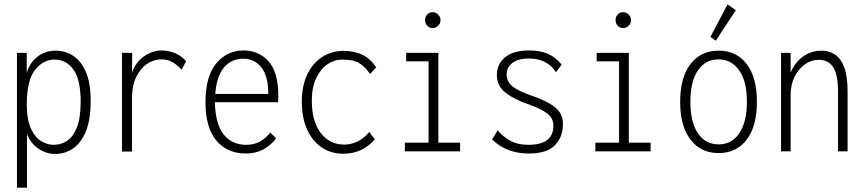

<svg xmlns="http://www.w3.org/2000/svg" viewBox="-20 -696 3982 883"><path d="M58 167V-453H103V-361Q117 -408 152.5 -435.5Q188 -463 237 -463Q280 -463 316.5 -439.5Q353 -416 375 -365Q397 -314 397 -232Q397 -145 374.5 -91Q352 -37 315 -12.5Q278 12 234 12Q193 12 157 -12Q121 -36 104 -80V167ZM227 -30Q260 -30 288 -48Q316 -66 333.5 -109.5Q351 -153 351 -229Q351 -327 319 -374Q287 -421 233 -422Q179 -423 141 -374.5Q103 -326 103 -213Q104 -142 123.5 -102Q143 -62 171 -46Q199 -30 227 -30Z M541 1V-453H588L587 -362Q604 -411 643 -437.5Q682 -464 724 -464Q755 -464 785 -451.5Q815 -439 836 -414L815 -376Q789 -403 768 -413Q747 -423 723 -423Q687 -423 656 -402Q625 -381 606 -341Q587 -301 587 -245V1Z M1111 10Q1025 10 975 -49.5Q925 -109 925 -226Q925 -346 975 -405Q1025 -464 1100 -464Q1169 -464 1214.5 -414.5Q1260 -365 1260 -254Q1260 -246 1259.5 -240Q1259 -234 1259 -226H968Q971 -123 1009.5 -76.5Q1048 -30 1112 -30Q1149 -30 1175.5 -45Q1202 -60 1223 -86L1250 -60Q1225 -27 1190.5 -8.5Q1156 10 1111 10ZM970 -264H1214Q1214 -345 1182.5 -385.5Q1151 -426 1099 -426Q1044 -426 1010 -385.5Q976 -345 970 -264Z M1559 11Q1501 11 1458 -19Q1415 -49 1391.5 -102.5Q1368 -156 1368 -228Q1368 -302 1393.5 -354.5Q1419 -407 1462.5 -434.5Q1506 -462 1560 -462Q1662 -462 1710 -386L1682 -356Q1657 -391 1630.5 -406.5Q1604 -422 1555 -422Q1518 -422 1486 -400.5Q1454 -379 1434 -336.5Q1414 -294 1414 -232Q1414 -138 1455 -84.5Q1496 -31 1563 -31Q1595 -31 1625.5 -46Q1656 -61 1678 -89L1704 -55Q1646 11 1559 11Z M1842 0V-40H1951V-414H1848V-453H1996V-40H2096V0ZM1970 -567Q1955 -567 1945 -577.5Q1935 -588 1935 -603Q1935 -619 1945 -629.5Q1955 -640 1970 -640Q1984 -640 1995 -629Q2006 -618 2006 -603Q2006 -588 1995 -577.5Q1984 -567 1970 -567Z M2408 10Q2308 9 2243 -55L2269 -97Q2292 -68 2326.5 -49Q2361 -30 2410 -30Q2525 -30 2525 -118Q2525 -152 2497 -174Q2469 -196 2411 -216Q2346 -238 2305.5 -269.5Q2265 -301 2265 -351Q2265 -401 2303 -432.5Q2341 -464 2411 -464Q2466 -464 2501 -448Q2536 -432 2563 -399L2537 -364Q2516 -396 2484.5 -411.5Q2453 -427 2414 -427Q2364 -427 2337 -407Q2310 -387 2310 -354Q2310 -320 2338 -298Q2366 -276 2431 -254Q2500 -230 2534.5 -201Q2569 -172 2569 -126Q2569 -64 2530.5 -26.5Q2492 11 2408 10Z M2718 0V-40H2827V-414H2724V-453H2872V-40H2972V0ZM2846 -567Q2831 -567 2821 -577.5Q2811 -588 2811 -603Q2811 -619 2821 -629.5Q2831 -640 2846 -640Q2860 -640 2871 -629Q2882 -618 2882 -603Q2882 -588 2871 -577.5Q2860 -567 2846 -567Z M3285 8Q3203 8 3155.5 -54Q3108 -116 3108 -227Q3108 -340 3155.5 -401.5Q3203 -463 3285 -463Q3367 -463 3414 -401.5Q3461 -340 3461 -227Q3461 -116 3414 -54Q3367 8 3285 8ZM3285 -32Q3346 -32 3380.5 -84Q3415 -136 3415 -228Q3415 -323 3379 -373Q3343 -423 3285 -423Q3224 -423 3189.5 -372Q3155 -321 3155 -228Q3155 -135 3189.5 -83.5Q3224 -32 3285 -32ZM3272 -509 3247 -526 3326 -676 3364 -649Z M3572 0V-453H3616V-362Q3636 -410 3674 -436.5Q3712 -463 3758 -463Q3792 -463 3819 -446Q3846 -429 3862 -388Q3878 -347 3878 -274V0H3834V-272Q3834 -356 3811 -388.5Q3788 -421 3746 -421Q3711 -421 3681.5 -400Q3652 -379 3634 -342.5Q3616 -306 3616 -260V0Z"/></svg>

Font: Inconsolata SemiCondensed Light
Style: Regular
Weight: 300
Width: 4
Monospace: yes
Designer: Raph Levien, Cyreal, Brenton Simpson
Foundry: Raph Levien, Cyreal, Google
Version: Version 3.100; ttfautohint (v1.8.4.7-5d5b)